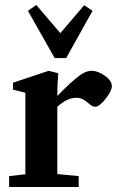

<svg xmlns="http://www.w3.org/2000/svg" viewBox="-20 -752 475 772"><path d="M199.7 -518.6 92.3 -708.5 126 -731.9 222.7 -618.7 318.4 -731 352.1 -708.5 246.1 -518.6ZM16.6 0V-43.9L82 -51.3V-378.9L32.2 -391.6V-419.4L175.8 -467.3L214.4 -457.5Q210.4 -415.5 210.4 -369.1V-366.2Q266.1 -423.8 301.8 -449.7Q325.7 -467.3 348.1 -467.3Q374 -467.3 401.9 -447.3Q429.7 -427.2 429.7 -405.3Q429.7 -387.2 404.8 -355Q379.9 -322.8 363.3 -322.8Q351.1 -322.8 337.9 -335Q311 -359.4 288.1 -358.9Q250 -359.4 210.4 -322.3V-52.2L296.4 -43.9V0Z"/></svg>

Font: Elstob 6pt
Style: Bold
Weight: 700
Designer: Peter S. Baker
Version: Version 1.015